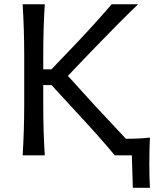

<svg xmlns="http://www.w3.org/2000/svg" viewBox="-20 -733 752 906"><path d="M687.5 -84Q684.6 -30.3 684.6 40Q684.6 108.4 687.5 153.3H606.9L602.1 0H521.5Q460 -74.7 357.9 -185.1L223.1 -331.5H184.1V-235.4Q184.1 -107.9 191.4 0H86.9Q94.2 -118.7 94.2 -235.4V-474.6Q94.2 -592.8 86.9 -712.9H191.4Q184.1 -603.5 184.1 -474.6V-405.8H222.7L339.8 -528.3Q430.7 -624 506.8 -712.9H631.8Q552.7 -637.7 414.1 -494.1L300.3 -375L427.7 -234.9Q544.4 -109.4 574.2 -78.1Q641.6 -78.1 687.5 -84Z"/></svg>

Font: Commissioner Flair
Style: Regular
Weight: 400
Designer: Kostas Bartsokas
Foundry: Kostas Bartsokas
Version: Version 1.000